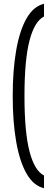

<svg xmlns="http://www.w3.org/2000/svg" viewBox="-20 -771 261 1012"><path d="M47 -265Q47 -402 65.5 -507Q84 -612 120.5 -675Q157 -738 212 -751V-684Q162 -659 135.5 -557Q109 -455 109 -265Q109 -75 135.5 27Q162 129 212 154V221Q157 208 120.5 145Q84 82 65.5 -23Q47 -128 47 -265Z"/></svg>

Font: Georama Condensed
Style: Regular
Weight: 400
Width: 3
Designer: Jean-Baptiste Levee
Foundry: Production Type
Version: Version 1.000